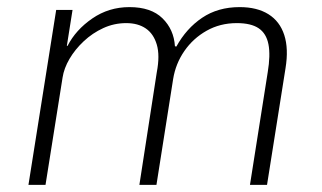

<svg xmlns="http://www.w3.org/2000/svg" viewBox="-20 -520 907 540"><path d="M60 0 138 -492H184L168 -391H170Q193 -436 239.5 -468Q286 -500 344 -500Q405 -500 437 -468.5Q469 -437 472 -390L476 -389Q504 -440 548.5 -470Q593 -500 654 -500Q703 -500 735 -480Q767 -460 779.5 -421.5Q792 -383 783 -328L731 0H683L733 -317Q741 -365 735 -395.5Q729 -426 707.5 -440.5Q686 -455 646 -455Q599 -455 561 -433.5Q523 -412 498.5 -376.5Q474 -341 467 -298L420 0H372L421 -317Q430 -364 421 -394.5Q412 -425 390 -440Q368 -455 335 -455Q301 -455 270.5 -441Q240 -427 215.5 -404Q191 -381 175.5 -354.5Q160 -328 156 -302L108 0Z"/></svg>

Font: Nunito Sans 7pt SemiCondensed ExtraLight
Style: Italic
Weight: 250
Width: 4
Italic angle: -9°
Designer: Vernon Adams
Foundry: Vernon Adams
Version: Version 3.101;gftools[0.9.27]